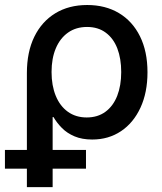

<svg xmlns="http://www.w3.org/2000/svg" viewBox="-45 -558 660 782"><path d="M64.5 204.1V-260.3Q64.5 -346.2 94.7 -408.2Q125 -470.2 180.2 -503.9Q235.4 -537.6 310.1 -537.6Q384.3 -537.6 439.5 -504.6Q494.6 -471.7 525.1 -410.2Q555.7 -348.6 555.7 -263.7Q555.7 -181.2 527.1 -119.4Q498.5 -57.6 447.8 -23.7Q397 10.3 330.6 10.3Q289.1 10.3 258.5 -2.7Q228 -15.6 207.3 -36.6Q186.5 -57.6 172.9 -81.1H169.4V204.1ZM308.1 -79.6Q353 -79.6 384.5 -102.8Q416 -126 432.4 -167.7Q448.7 -209.5 448.7 -264.6Q448.7 -319.3 432.9 -360.6Q417 -401.9 385.7 -425Q354.5 -448.2 309.6 -448.2Q264.6 -448.2 232.2 -425.3Q199.7 -402.3 182.4 -361.3Q165 -320.3 165 -264.6Q165 -209.5 182.1 -167.7Q199.2 -126 231.4 -102.8Q263.7 -79.6 308.1 -79.6ZM-24.9 128.9V52.7H305.2V128.9Z"/></svg>

Font: Inter 24pt Medium
Style: Regular
Weight: 500
Designer: Rasmus Andersson
Foundry: rsms
Version: Version 4.001;git-66647c0bb